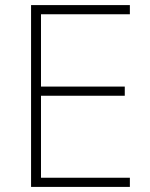

<svg xmlns="http://www.w3.org/2000/svg" viewBox="-20 -734 591 754"><path d="M490 0V-36H141V-358H470V-394H141V-678H490V-714H102V0Z"/></svg>

Font: Noto Sans Ethiopic ExtraLight
Style: Regular
Weight: 200
Designer: Monotype Design Team
Foundry: Monotype Imaging Inc.
Version: Version 2.102